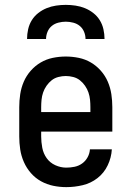

<svg xmlns="http://www.w3.org/2000/svg" viewBox="-20 -760 540 788"><path d="M252 8Q225 8 198.5 2.5Q172 -3 148.5 -16Q125 -29 107 -49.5Q89 -70 78 -95Q67 -120 63 -146.5Q59 -173 59 -200V-320Q59 -347 63 -373.5Q67 -400 77.5 -424.5Q88 -449 106 -469.5Q124 -490 147 -503.5Q170 -517 196.5 -522.5Q223 -528 250 -528Q277 -528 303.5 -522.5Q330 -517 353 -503.5Q376 -490 394 -469.5Q412 -449 422.5 -424.5Q433 -400 437 -373.5Q441 -347 441 -320V-220H149V-200Q149 -177 153.5 -153.5Q158 -130 171.5 -111Q185 -92 207 -82Q229 -72 252 -72Q269 -72 286 -75.5Q303 -79 317 -89Q331 -99 339.5 -114.5Q348 -130 349 -147H439Q437 -113 422 -81.5Q407 -50 380 -29Q353 -8 319.5 0Q286 8 252 8ZM149 -300H351V-320Q351 -335 349.5 -350.5Q348 -366 343 -380.5Q338 -395 329 -408Q320 -421 308 -430.5Q296 -440 280.5 -444Q265 -448 250 -448Q235 -448 219.5 -444Q204 -440 192 -430.5Q180 -421 171 -408Q162 -395 157 -380.5Q152 -366 150.5 -350.5Q149 -335 149 -320ZM91 -600Q91 -620 95.5 -640Q100 -660 110.5 -677Q121 -694 137 -706.5Q153 -719 171.5 -726.5Q190 -734 210 -737Q230 -740 250 -740Q270 -740 290 -737Q310 -734 328.5 -726.5Q347 -719 363 -706.5Q379 -694 389.5 -677Q400 -660 404.5 -640Q409 -620 409 -600H331Q331 -615 325 -629.5Q319 -644 307.5 -653.5Q296 -663 280.5 -667Q265 -671 250 -671Q235 -671 219.5 -667Q204 -663 192.5 -653.5Q181 -644 175 -629.5Q169 -615 169 -600Z"/></svg>

Font: Iosevka Curly Slab Medium
Style: Regular
Weight: 500
Monospace: yes
Designer: Belleve Invis
Foundry: Belleve Invis
Version: Version 22.1.2; ttfautohint (v1.8.4)